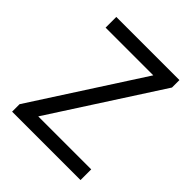

<svg xmlns="http://www.w3.org/2000/svg" viewBox="-199 -868 1002 1002"><g transform="rotate(45 301.5 -367.0)"><path d="M50 0H555V-79H164L551 -679V-734H85V-655H437L50 -55Z"/></g></svg>

Font: Microsoft YaHei
Style: Regular
Weight: 400
Designer: Ryoko NISHIZUKA 西塚涼子 (kana, bopomofo & ideographs); Paul D. Hunt (Latin, Greek & Cyrillic); Sandoll Communications 산돌커뮤니
Foundry: Adobe
Version: Version 2.001;hotconv 1.0.111;makeotfexe 2.5.65597